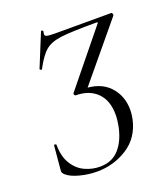

<svg xmlns="http://www.w3.org/2000/svg" viewBox="-125 -746 741 848"><g transform="rotate(-20 245.0 -322.5)"><path d="M46 -27Q40 -33 38 -37Q36 -41 37 -51L47 -162Q47 -165 52.5 -164.5Q58 -164 58 -160Q58 -106 80 -70.5Q102 -35 136 -19.5Q170 -4 206 -4Q263 -4 296.5 -41.5Q330 -79 343 -142Q349 -172 349 -197Q349 -264 312 -300.5Q275 -337 212 -337Q209 -337 206.5 -342Q204 -347 207 -350L411 -601Q414 -605 413.5 -606.5Q413 -608 409 -608Q291 -608 242.5 -602Q194 -596 167.5 -574Q141 -552 111 -495H110Q107 -495 104 -497Q101 -499 102 -501L165 -655Q165 -657 168 -657Q171 -657 173.5 -655Q176 -653 175 -650Q173 -645 173 -638Q173 -630 182.5 -627.5Q192 -625 221 -625H484Q488 -625 489.5 -619Q491 -613 489 -611L266 -342L250 -352Q331 -352 374 -307Q417 -262 417 -194Q417 -174 412 -151Q394 -70 329.5 -29Q265 12 187 12Q147 12 106.5 1.5Q66 -9 46 -27Z"/></g></svg>

Font: Cormorant Garamond
Style: Italic
Weight: 400
Italic angle: -10°
Designer: Christian Thalmann (Catharsis Fonts)
Foundry: Catharsis Fonts
Version: Version 4.000